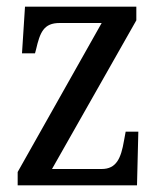

<svg xmlns="http://www.w3.org/2000/svg" viewBox="-20 -556 479 576"><path d="M33 0H391L395 -161H357L352 -134C343 -81 329 -49 285 -49H136L389 -495V-536H55L46 -396H85L88 -407C100 -459 111 -487 159 -487H285L33 -40Z"/></svg>

Font: Noto Serif Bengali Condensed
Style: Regular
Weight: 400
Width: 3
Designer: Juan Bruce, Universal Thirst, Indian Type Foundry and the Monotype Design Team.
Foundry: Monotype Imaging Inc.
Version: Version 2.003